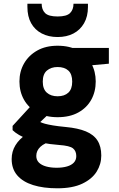

<svg xmlns="http://www.w3.org/2000/svg" viewBox="-20 -785 642 1037"><path d="M290 232Q214 232 158.5 214.5Q103 197 73 162Q43 127 43 74Q43 33 63.5 -0.5Q84 -34 122 -59.5Q160 -85 213 -103L269 -26Q220 -13 198 8Q176 29 176 57Q176 79 190 93Q204 107 229 114Q254 121 286 121Q318 121 342 114Q366 107 379 93Q392 79 392 58Q392 31 374.5 16.5Q357 2 299 -2Q248 -6 207.5 -14Q167 -22 136 -32.5Q105 -43 83 -56Q61 -69 48 -82V-105L158 -225L268 -193L128 -60L174 -138Q185 -132 196 -126.5Q207 -121 223.5 -116.5Q240 -112 267 -107.5Q294 -103 336 -99Q401 -93 443.5 -75.5Q486 -58 506.5 -26Q527 6 527 55Q527 102 502 142Q477 182 424.5 207Q372 232 290 232ZM291 -152Q227 -152 180.5 -177.5Q134 -203 109.5 -246.5Q85 -290 85 -345Q85 -399 110 -442.5Q135 -486 181 -512Q227 -538 291 -538Q357 -538 403 -512Q449 -486 473 -442.5Q497 -399 497 -345Q497 -290 473 -246.5Q449 -203 403 -177.5Q357 -152 291 -152ZM291 -265Q328 -265 349 -284.5Q370 -304 370 -344Q370 -385 349 -404Q328 -423 291 -423Q256 -423 233.5 -404Q211 -385 211 -344Q211 -304 233 -284.5Q255 -265 291 -265ZM381 -424 359 -526H568V-441ZM291 -585Q242 -585 205 -604.5Q168 -624 148 -660Q128 -696 128 -748V-765H205Q205 -733 223.5 -714.5Q242 -696 291 -696Q340 -696 358.5 -714.5Q377 -733 377 -765H455V-747Q455 -696 434 -659.5Q413 -623 376.5 -604Q340 -585 291 -585Z"/></svg>

Font: DM Sans 9pt Black
Style: Regular
Weight: 900
Version: Version 4.004;gftools[0.9.30]